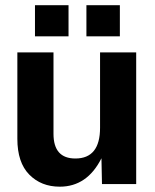

<svg xmlns="http://www.w3.org/2000/svg" viewBox="-20 -699 588 729"><path d="M207 9.8Q136.2 9.8 91.1 -36.1Q45.9 -82 45.9 -171.9V-500H183.1V-190.9Q183.1 -97.2 266.1 -97.2Q359.9 -97.2 359.9 -213.9V-500H497.1V0H367.2L365.2 -98.1Q311 9.8 207 9.8ZM112.8 -561V-679.2H240.2V-561ZM308.1 -561V-679.2H435.1V-561Z"/></svg>

Font: TASA Orbiter Deck
Style: Bold
Weight: 700
Designer: Weizhong Zhang
Version: Version 1.000;Glyphs 3.1.2 (3151)